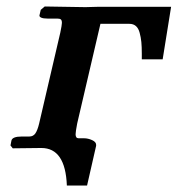

<svg xmlns="http://www.w3.org/2000/svg" viewBox="-20 -454 545 589"><path d="M106 0 19 1 12.2 -7.8 15.1 -22.9Q18.1 -35.2 46.9 -35.2H69.8Q82 -35.2 88.6 -44.9Q95.2 -54.7 100.1 -75.2L165 -354Q169.9 -377.4 169.9 -383.8Q169.9 -391.6 166.7 -394.3Q163.6 -397 155.8 -397H126Q112.8 -397 106.4 -399.9Q100.1 -402.8 101.1 -407.2L105 -423.8L117.2 -434.1L242.2 -432.1Q248 -432.1 260.5 -432.6Q272.9 -433.1 279.8 -433.1H504.9L479 -272H415V-290Q415 -310.5 413.6 -325.2Q412.1 -339.8 408.4 -353.5Q404.8 -367.2 397 -374Q389.2 -380.9 377 -380.9H288.1L216.8 -75.2Q211.9 -49.8 211.9 -42Q211.9 -29.8 221.2 -29.8H237.8Q250 -29.8 262.5 -24.2Q274.9 -18.6 274.9 -9.8V-6.8L247.1 115.2H185.1Q180.7 0 106.9 0Z"/></svg>

Font: Linux Libertine G
Style: Semibold Italic
Weight: 600
Italic angle: -11.5°
Designer: Philipp H. Poll
Foundry: Philipp H. Poll
Version: Version 5.1.1